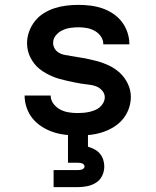

<svg xmlns="http://www.w3.org/2000/svg" viewBox="-20 -548 640 788"><path d="M298 8Q273 8 247.5 5Q222 2 198 -6Q174 -14 152 -28Q130 -42 114 -61.5Q98 -81 89.5 -105.5Q81 -130 81 -156H188Q188 -137 199.5 -122Q211 -107 227 -98.5Q243 -90 261.5 -87Q280 -84 298 -84Q310 -84 322 -85Q334 -86 345.5 -88.5Q357 -91 368.5 -95.5Q380 -100 389 -107.5Q398 -115 404 -126Q410 -137 410 -149Q410 -164 399.5 -176Q389 -188 375 -193.5Q361 -199 345.5 -200.5Q330 -202 315 -204.5Q300 -207 285 -210Q270 -213 255 -216.5Q240 -220 225 -224Q210 -228 196 -234Q182 -240 168.5 -247.5Q155 -255 143 -264.5Q131 -274 121.5 -286Q112 -298 105 -311.5Q98 -325 94.5 -340Q91 -355 91 -371Q91 -395 99.5 -418.5Q108 -442 123.5 -461.5Q139 -481 160 -494Q181 -507 204.5 -514.5Q228 -522 252.5 -525Q277 -528 302 -528Q326 -528 351 -525Q376 -522 399.5 -514Q423 -506 444 -492Q465 -478 480 -458.5Q495 -439 503 -415Q511 -391 511 -366H404Q404 -384 394 -398.5Q384 -413 368.5 -421.5Q353 -430 336 -433Q319 -436 302 -436Q285 -436 268 -433.5Q251 -431 235.5 -423.5Q220 -416 209 -402.5Q198 -389 198 -372Q198 -360 204 -349.5Q210 -339 220 -332.5Q230 -326 241.5 -323.5Q253 -321 264 -320L266 -319Q293 -315 320.5 -310Q348 -305 375 -298Q402 -291 427.5 -279Q453 -267 473 -248Q493 -229 505 -203.5Q517 -178 517 -150Q517 -125 508 -100.5Q499 -76 482.5 -57Q466 -38 444 -25Q422 -12 398 -4.5Q374 3 349 5.5Q324 8 298 8ZM200 220V150H300Q304 150 308.5 149.5Q313 149 317 147.5Q321 146 324 142.5Q327 139 327 135Q327 131 324 127.5Q321 124 317 122.5Q313 121 308.5 120.5Q304 120 300 120H259V0H341V54Q354 58 367 64.5Q380 71 389.5 82Q399 93 403.5 107Q408 121 408 135Q408 155 399.5 173Q391 191 374.5 201.5Q358 212 338.5 216Q319 220 300 220Z"/></svg>

Font: Iosevka Custom SmBdEx
Style: Regular
Weight: 600
Width: 7
Monospace: yes
Designer: Belleve Invis
Foundry: Belleve Invis
Version: Version 11.2.4; ttfautohint (v1.8.4)